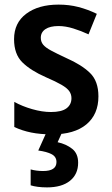

<svg xmlns="http://www.w3.org/2000/svg" viewBox="-20 -573 485 833"><path d="M407 -155Q407 -77 355 -33.5Q303 10 206 10Q155 10 115.5 2Q76 -6 42 -22V-131Q76 -112 119.5 -99.5Q163 -87 201 -87Q247 -87 268.5 -103Q290 -119 290 -147Q290 -164 280.5 -177.5Q271 -191 247 -205Q223 -219 179 -238Q113 -267 77 -302.5Q41 -338 41 -403Q41 -474 94 -513.5Q147 -553 234 -553Q280 -553 320.5 -542.5Q361 -532 400 -513L364 -424Q332 -439 298 -449.5Q264 -460 234 -460Q197 -460 177 -446.5Q157 -433 157 -409Q157 -392 167 -379.5Q177 -367 201 -354Q225 -341 268 -321Q334 -292 370.5 -256.5Q407 -221 407 -155ZM319 133Q319 183 283.5 211.5Q248 240 184 240Q162 240 143.5 237.5Q125 235 113 231V162Q138 169 167 169Q225 169 225 130Q225 107 204 96Q183 85 146 80L182 0H250L230 44Q267 52 293 72.5Q319 93 319 133Z"/></svg>

Font: Noto Sans Hebrew SemiCondensed SemiBold
Style: Regular
Weight: 600
Width: 4
Designer: Monotype Design Team
Foundry: Monotype Imaging Inc.
Version: Version 2.004; ttfautohint (v1.8.4.7-5d5b)